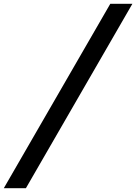

<svg xmlns="http://www.w3.org/2000/svg" viewBox="-155 -803 715 1008"><path d="M-135 185 424 -783H540L-19 185Z"/></svg>

Font: Ubuntu Sans SemiBold
Style: Italic
Weight: 600
Italic angle: -13.5°
Designer: Dalton Maag Ltd
Foundry: Dalton Maag Ltd
Version: Version 1.006